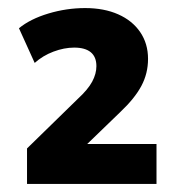

<svg xmlns="http://www.w3.org/2000/svg" viewBox="-20 -729 440 476"><path d="M47 -273V-361L173 -484Q198 -507 208.5 -526.5Q219 -546 219 -565Q219 -588 205 -599.5Q191 -611 164 -611Q139 -611 112.5 -601Q86 -591 66 -573L27 -659Q55 -682 100 -695.5Q145 -709 191 -709Q238 -709 273 -693.5Q308 -678 327.5 -649.5Q347 -621 347 -583Q347 -547 330.5 -516Q314 -485 278 -451L190 -366V-372H368V-273Z"/></svg>

Font: Nunito Sans 11pt ExtraBold
Style: Regular
Weight: 800
Version: Version 3.101;gftools[0.9.27]